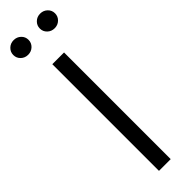

<svg xmlns="http://www.w3.org/2000/svg" viewBox="-329 -898 891 891"><g transform="rotate(-45 116.0 -453.0)"><path d="M77 0V-700H154V0ZM29 -810Q7.9 -810 -6.5 -823.9Q-21 -837.7 -21 -857.9Q-21 -878 -6.5 -892Q7.9 -906 29 -906Q50 -906 64.5 -892.1Q79 -878.3 79 -858.1Q79 -838 64.5 -824Q50 -810 29 -810ZM203 -810Q181.9 -810 167.5 -823.9Q153 -837.7 153 -857.9Q153 -878 167.5 -892Q181.9 -906 203 -906Q224 -906 238.5 -892.1Q253 -878.3 253 -858.1Q253 -838 238.5 -824Q224 -810 203 -810Z"/></g></svg>

Font: Red Hat Display
Style: Regular
Weight: 300
Designer: Pentagram, MCKL
Foundry: Pentagram, MCKL
Version: Version 1.023